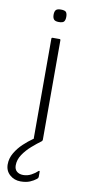

<svg xmlns="http://www.w3.org/2000/svg" viewBox="-112 -642 399 879"><g transform="rotate(10 88.0 -202.5)"><path d="M119 -5Q119 0 115 0H82Q77 0 77 -5V-467Q77 -472 82 -472H115Q119 -472 119 -467ZM127 -577Q127 -563 121.5 -555.5Q116 -548 97 -548Q80 -548 74 -555.5Q68 -563 68 -577Q68 -592 74 -599Q80 -606 97 -606Q116 -606 121.5 -599Q127 -592 127 -577ZM51 201Q22 201 1 182.5Q-20 164 -20 134Q-20 106 -5 80.5Q10 55 32 34.5Q54 14 73 1Q76 -2 80.5 -3Q85 -4 89 -4H114Q116 -4 117.5 -1.5Q119 1 114 4Q96 17 72.5 37.5Q49 58 33 82Q17 106 17 132Q17 151 28.5 160.5Q40 170 58 170Q78 170 95.5 160.5Q113 151 123 141Q126 138 128 138.5Q130 139 130 142V165Q130 172 123 177Q112 186 94.5 193.5Q77 201 51 201Z"/></g></svg>

Font: Glory ExtraLight
Style: Regular
Weight: 250
Version: Version 1.011